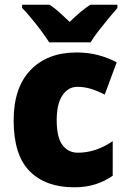

<svg xmlns="http://www.w3.org/2000/svg" viewBox="-20 -879 540 816"><path d="M295 -83Q174 -83 106 -151.5Q38 -220 38 -367Q38 -507 110 -581.5Q182 -656 305 -656Q354 -656 396.5 -645Q439 -634 476 -614L425 -477Q394 -493 366 -501.5Q338 -510 309 -510Q270 -510 245.5 -474Q221 -438 221 -368Q221 -295 245.5 -262.5Q270 -230 311 -230Q387 -230 459 -279V-132Q426 -109 386 -96Q346 -83 295 -83ZM189 -699Q176 -720 155.5 -747.5Q135 -775 113 -801.5Q91 -828 74 -845V-859H191Q213 -844 232.5 -826.5Q252 -809 276 -786Q300 -809 321 -827Q342 -845 364 -859H479V-845Q463 -827 441.5 -801Q420 -775 399 -748Q378 -721 365 -699Z"/></svg>

Font: Noto Sans Telugu UI SemiCondensed Black
Style: Regular
Weight: 900
Width: 4
Designer: Jelle Bosma - Monotype Design Team
Foundry: Monotype Imaging Inc.
Version: Version 2.005; ttfautohint (v1.8.4.7-5d5b)